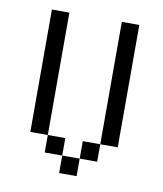

<svg xmlns="http://www.w3.org/2000/svg" viewBox="-69 -619 575 676"><g transform="rotate(10 219.0 -281.0)"><path d="M312.5 -562.5H375V-125H312.5ZM250 -125H312.5V-62.5H250ZM187.5 -62.5H250V0H187.5ZM125 -125H187.5V-62.5H125ZM62.5 -562.5H125V-125H62.5Z"/></g></svg>

Font: Pixel Operator
Style: Regular
Weight: 400
Designer: Jayvee Enaguas (HarvettFox96)
Version: 2016.04.25